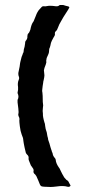

<svg xmlns="http://www.w3.org/2000/svg" viewBox="-20 -745 351 765"><path d="M255 -17Q256 -15 258 -11.5Q260 -8 261 -6V-5Q257 1 249 -1Q232 -6 206 -2Q190 0 182 0Q178 0 169 -0.5Q160 -1 156 -1Q154 -1 152 -1.5Q150 -2 148 -2Q142 -3 139 -10Q137 -15 132.5 -26Q128 -37 125 -43Q121 -49 120 -50Q111 -56 114 -66Q114 -72 110 -76Q110 -77 107 -80.5Q104 -84 103 -86Q97 -100 95 -106Q93 -112 94 -115Q95 -123 88 -129Q85 -132 83 -136Q77 -160 75 -172Q74 -175 73.5 -181.5Q73 -188 72 -193Q71 -198 69 -202Q67 -206 62 -224L59 -242Q57 -258 57 -265Q59 -274 54 -282Q52 -288 53 -291Q55 -296 53 -313L50 -337V-347Q57 -359 50 -374V-376Q53 -388 52 -398Q49 -415 55 -428Q58 -434 54 -443Q53 -446 53 -454Q60 -486 60 -493Q60 -494 60.5 -495.5Q61 -497 61 -498Q62 -501 63.5 -508Q65 -515 66 -518Q68 -524 70 -528Q70 -530 72 -533.5Q74 -537 74 -539Q74 -547 78 -559Q80 -569 80 -572Q80 -581 84 -584Q90 -592 89 -600Q89 -608 93 -612Q97 -615 101 -627Q105 -649 113 -659Q115 -661 115 -663Q118 -669 122 -680Q126 -691 129 -696Q129 -697 134 -704Q137 -708 145 -716Q149 -721 155 -720Q160 -719 169 -721Q173 -722 180 -722Q189 -722 203 -720Q212 -719 218 -725H232Q244 -721 250 -720Q260 -718 254 -711Q254 -710 252.5 -708Q251 -706 250 -704Q229 -672 223 -660Q215 -647 211 -635Q207 -624 204 -622Q197 -617 199 -609Q199 -603 193 -595Q185 -581 183 -574Q183 -573 181 -564.5Q179 -556 177 -552L176 -550Q176 -548 176 -547Q176 -542 175 -536.5Q174 -531 170.5 -524Q167 -517 166 -514Q164 -504 164 -502Q166 -497 162 -487Q156 -473 155 -465Q155 -462 157 -445Q157 -443 156.5 -440Q156 -437 156 -436Q156 -433 154 -426Q152 -419 152 -415Q150 -405 148 -385Q148 -379 149 -376Q149 -374 149.5 -369.5Q150 -365 150 -363Q150 -334 152 -325Q152 -324 151.5 -321Q151 -318 151 -316Q151 -314 150.5 -309.5Q150 -305 150 -303Q150 -301 150.5 -297.5Q151 -294 151 -292Q150 -280 158 -254Q159 -253 159 -251Q159 -249 159.5 -247Q160 -245 160 -243Q160 -241 161 -237Q162 -233 162 -231Q167 -219 169 -202Q170 -199 171 -195Q172 -191 172 -188Q174 -183 177 -173.5Q180 -164 181 -159Q182 -156 183.5 -151Q185 -146 186 -144Q186 -142 188 -138Q190 -134 190 -132Q191 -124 198 -116Q202 -112 202 -108Q203 -94 215 -77Q217 -75 219 -70.5Q221 -66 222 -64L228 -52Q235 -40 236 -38Q242 -31 245 -28Q252 -25 255 -17Z"/></svg>

Font: Gutenberg Clean
Style: Regular
Weight: 400
Designer: Nicola Manzari, Bruno Pierini
Foundry: Unio | Creative Solutions
Version: Version 1.001;PS 001.001;hotconv 1.0.88;makeotf.lib2.5.64775